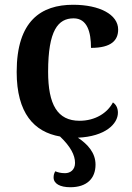

<svg xmlns="http://www.w3.org/2000/svg" viewBox="-20 -568 554 806"><path d="M275 218C345 218 381 181 381 123C381 74 349 38 307 10C422 5 475 -48 475 -95C475 -113 468 -129 454 -138C431 -94 380 -61 314 -61C221 -61 182 -129 182 -267C182 -441 224 -491 289 -491C346 -491 362 -434 362 -367C449 -367 476 -400 476 -444C476 -507 398 -548 287 -548C153 -548 50 -481 50 -266C50 -93 123 -14 232 5C276 47 295 83 295 116C295 145 275 159 253 159C234 159 222 155 212 151C207 160 205 167 205 177C205 203 232 218 275 218Z"/></svg>

Font: Noto Serif SemiBold
Style: Regular
Weight: 600
Designer: Monotype Design Team
Foundry: Monotype Imaging Inc.
Version: Version 2.013